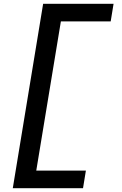

<svg xmlns="http://www.w3.org/2000/svg" viewBox="-20 -843 640 1006"><path d="M47 143 206 -823H575L560 -731H299L170 51H430L415 143Z"/></svg>

Font: Iosevka SS04 Semibold Extended
Style: Italic
Weight: 600
Width: 7
Italic angle: -9°
Monospace: yes
Designer: Belleve Invis
Foundry: Belleve Invis
Version: Version 19.0.0; ttfautohint (v1.8.4)